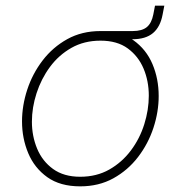

<svg xmlns="http://www.w3.org/2000/svg" viewBox="-20 -650 635 680"><path d="M264 10Q193 10 147.5 -22.5Q102 -55 80 -107.5Q58 -160 58 -220Q58 -276 76.5 -332.5Q95 -389 131 -436Q167 -483 218.5 -511.5Q270 -540 336 -540Q407 -540 452.5 -507.5Q498 -475 520 -423Q542 -371 542 -310Q542 -254 523.5 -197.5Q505 -141 469 -94Q433 -47 381.5 -18.5Q330 10 264 10ZM264 -24Q322 -24 367 -49.5Q412 -75 443.5 -117Q475 -159 491 -210Q507 -261 507 -311Q507 -363 488.5 -407Q470 -451 432.5 -478.5Q395 -506 336 -506Q278 -506 233 -480.5Q188 -455 157 -413Q126 -371 109.5 -320Q93 -269 93 -219Q93 -168 111.5 -123.5Q130 -79 168 -51.5Q206 -24 264 -24ZM529 -630H562L556 -599Q548 -555 522 -533Q496 -511 449 -511H347L336 -540H450Q483 -540 500 -554Q517 -568 523 -599Z"/></svg>

Font: Be Vietnam Pro Variable Thin
Style: Italic
Weight: 100
Italic angle: -12°
Designer: Lam Bao, Tony Le, Vietanh Nguyen
Foundry: Yellow Type Foundry
Version: Version 1.002